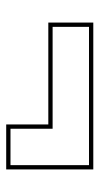

<svg xmlns="http://www.w3.org/2000/svg" viewBox="125 -607 314 604"><g transform="rotate(90 282.0 -305.0)"><path d="M513 -441.5V-167.5H371.5V-300H51V-441.5ZM499.5 -428H64.5V-313.5H385V-181H499.5Z"/></g></svg>

Font: Tourney Expanded Thin
Style: Regular
Weight: 100
Width: 7
Designer: Tyler Finck
Foundry: Etcetera Type Co
Version: Version 1.010; ttfautohint (v1.8.3)